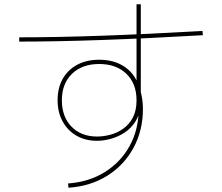

<svg xmlns="http://www.w3.org/2000/svg" viewBox="-20 -840 1040 900"><path d="M299 20Q397 13 471.5 -33.5Q546 -80 588 -156.5Q630 -233 630 -330V-353L639 -348Q635 -301 614 -269Q593 -237 562.5 -217.5Q532 -198 498.5 -189Q465 -180 435 -180Q380 -180 338.5 -204Q297 -228 273.5 -271Q250 -314 250 -370Q250 -428 274 -470.5Q298 -513 342 -536.5Q386 -560 445 -560Q519 -560 569 -523.5Q619 -487 634 -423H620V-820H640V-390L636 -422Q643 -400 646.5 -376.5Q650 -353 650 -330Q650 -228 605.5 -146.5Q561 -65 482.5 -16Q404 33 301 40ZM435 -200Q465 -200 497.5 -208.5Q530 -217 558 -237Q586 -257 603 -289.5Q620 -322 620 -370Q620 -448 572.5 -494Q525 -540 445 -540Q365 -540 317.5 -494Q270 -448 270 -370Q270 -293 315 -246.5Q360 -200 435 -200ZM70 -665Q415 -665 929 -695L931 -675Q414 -645 70 -645Z"/></svg>

Font: M PLUS 2 Thin Thin
Style: Regular
Weight: 250
Version: Version 1.001